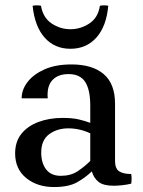

<svg xmlns="http://www.w3.org/2000/svg" viewBox="-20 -702 550 736"><path d="M187 15Q123 15 80.5 -19.5Q38 -54 38 -114Q38 -159 62 -189Q86 -219 127.5 -234.5Q169 -250 220 -250Q258 -250 283 -244Q308 -238 326 -231V-191Q285 -210 242 -210Q199 -210 168.5 -187.5Q138 -165 138 -117Q138 -77 157 -52.5Q176 -28 213 -28Q251 -28 277.5 -45.5Q304 -63 326 -85L332 -45Q306 -20 274 -2.5Q242 15 187 15ZM421 -304V-85Q421 -56 436.5 -45.5Q452 -35 483 -35Q486 -17 483 2Q467 6 448.5 8Q430 10 416 10Q376 10 357.5 -5Q339 -20 332 -45L326 -85V-297Q326 -358 306.5 -388Q287 -418 243 -418Q202 -418 180.5 -394.5Q159 -371 163 -325H63Q63 -358 85.5 -387.5Q108 -417 150.5 -436Q193 -455 254 -455Q334 -455 377.5 -418Q421 -381 421 -304ZM363 -680Q379 -683 395 -680Q388 -601 349.5 -558Q311 -515 250 -515Q189 -515 151 -558Q113 -601 105 -680Q121 -683 137 -680Q145 -634 178 -612Q211 -590 250 -590Q289 -590 322.5 -612Q356 -634 363 -680Z"/></svg>

Font: Poltawski Nowy
Style: Regular
Weight: 400
Designer: Adam Pótawski, Mateusz Machalski, Borys Kosmynka, Ania Wieluska
Foundry: Capitalics.wtf
Version: Version 1.001;gftools[0.9.25]